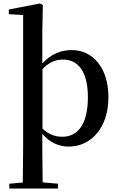

<svg xmlns="http://www.w3.org/2000/svg" viewBox="-20 -833 692 1112"><path d="M34 259H316V231L227 223L225 19V-58C270 -5 324 16 378 16C508 16 608 -94 608 -270C608 -441 517 -543 395 -543C334 -543 274 -520 225 -465V-647L228 -804L212 -813L31 -778V-751L114 -746V19L112 224L34 231ZM226 -433C269 -477 307 -488 345 -488C431 -488 489 -421 489 -270C489 -104 424 -41 341 -41C298 -41 262 -55 226 -88Z"/></svg>

Font: Noto Serif SC SemiBold
Style: Regular
Weight: 600
Designer: Ryoko NISHIZUKA 西塚涼子 (kana & ideographs); Frank Grießhammer (Latin, Greek & Cyrillic); Wenlong ZHANG 张文龙 (bopomofo); San
Foundry: Adobe
Version: Version 2.001;hotconv 1.1.0;makeotfexe 2.6.0